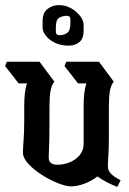

<svg xmlns="http://www.w3.org/2000/svg" viewBox="-39 -736 506 753"><path d="M421 -3Q398 -12 379 -22Q360 -32 343 -44Q322 -27 293 -16Q264 -5 239 -5Q221 -5 190 -17Q159 -29 127 -49Q95 -69 73 -92.5Q51 -116 51 -138Q51 -153 53.5 -186.5Q56 -220 56 -263V-321Q56 -347 58.5 -369.5Q61 -392 67 -409H34L-19 -477L-12 -494H116L174 -416Q162 -400 158.5 -376Q155 -352 155 -315V-256Q155 -190 153.5 -160Q152 -130 152 -118Q152 -90 186 -90Q211 -90 234.5 -99.5Q258 -109 273.5 -127.5Q289 -146 289 -172V-321Q289 -347 291.5 -369.5Q294 -392 300 -409H267L214 -477L221 -494H349L407 -416Q395 -400 391.5 -376Q388 -352 388 -315V-208Q388 -153 386 -125Q384 -97 384 -84Q384 -68 395.5 -55.5Q407 -43 434 -29ZM231 -557Q199 -557 176 -568.5Q153 -580 140.5 -596.5Q128 -613 128 -627V-652Q128 -686 147.5 -701Q167 -716 192 -716Q218 -716 240 -703.5Q262 -691 275.5 -673Q289 -655 289 -638V-615Q289 -585 272.5 -571Q256 -557 231 -557ZM195 -598Q212 -598 224.5 -607Q237 -616 237 -644V-660Q237 -674 223 -674Q208 -674 194 -667Q180 -660 180 -628V-612Q180 -598 195 -598Z"/></svg>

Font: Jaini Purva
Style: Regular
Weight: 400
Designer: Maithili Shingre, Girish Dalvi (Devanagari), Taresh Vohra (Latin)
Foundry: Ek Type
Version: Version 2.000; ttfautohint (v1.8.4.7-5d5b)